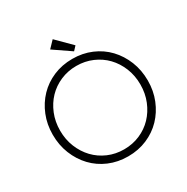

<svg xmlns="http://www.w3.org/2000/svg" viewBox="-197 -1051 1199 1231"><g transform="rotate(-30 403.0 -435.5)"><path d="M403 -41Q466 -41 520.5 -64.5Q575 -88 614.5 -129.5Q654 -171 677 -227.5Q700 -284 700 -350Q700 -416 677 -472.5Q654 -529 614.5 -570Q575 -611 520.5 -634.5Q466 -658 403 -658Q340 -658 285.5 -634.5Q231 -611 191.5 -570Q152 -529 129 -472.5Q106 -416 106 -350Q106 -284 129 -227.5Q152 -171 191.5 -129.5Q231 -88 285.5 -64.5Q340 -41 403 -41ZM403 11Q327 11 262.5 -16.5Q198 -44 151.5 -93Q105 -142 78.5 -208Q52 -274 52 -351Q52 -427 78.5 -492.5Q105 -558 151.5 -606.5Q198 -655 262.5 -682.5Q327 -710 403 -710Q479 -710 543.5 -682.5Q608 -655 654.5 -606Q701 -557 727.5 -491Q754 -425 754 -348Q754 -272 727.5 -206.5Q701 -141 654.5 -92.5Q608 -44 543.5 -16.5Q479 11 403 11ZM465 -775 438 -746 311 -833 358 -882Z"/></g></svg>

Font: Tilda Sans Light
Style: Regular
Weight: 300
Designer: ParaType Ltd
Foundry: ParaType Ltd
Version: Version 1.009